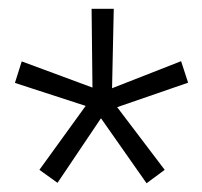

<svg xmlns="http://www.w3.org/2000/svg" viewBox="-20 -731 464 440"><path d="M176.3 -488.3 14.2 -541 29.8 -590.3 191.9 -530.3 189.9 -710.9H240.7L236.8 -528.8L395 -590.8L411.1 -541.5L248.5 -485.4L357.4 -341.8L315.9 -311L211.4 -460L111.8 -312L70.3 -341.8Z"/></svg>

Font: Franko
Style: Light
Weight: 300
Designer: Google
Version: Version 1.200310; 2013